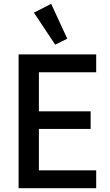

<svg xmlns="http://www.w3.org/2000/svg" viewBox="-20 -982 576 1002"><path d="M77 0V-698H482V-605H183V-401H453V-309H183V-93H482V0ZM157 -916 247 -962 331 -780 268 -749Z"/></svg>

Font: IBM Plex Sans Condensed Medium
Style: Regular
Weight: 500
Width: 3
Designer: Mike Abbink, Paul van der Laan, Pieter van Rosmalen
Foundry: Bold Monday
Version: Version 1.3